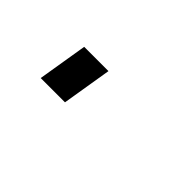

<svg xmlns="http://www.w3.org/2000/svg" viewBox="-5 -105 509 509"><g transform="rotate(45 250.0 150.0)"><path d="M112 220 135 80H226L203 220Z"/></g></svg>

Font: Iosevka Gothic
Style: Bold Italic
Weight: 700
Italic angle: -9°
Monospace: yes
Designer: Belleve Invis
Foundry: Belleve Invis
Version: Version 15.5.1; ttfautohint (v1.8.4)